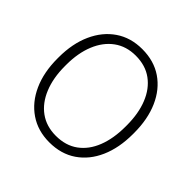

<svg xmlns="http://www.w3.org/2000/svg" viewBox="-185 -888 1066 1066"><g transform="rotate(45 348.0 -355.5)"><path d="M346.7 10.3Q256.8 10.3 189.9 -35.2Q123 -80.6 86.4 -161.9Q49.8 -243.2 49.8 -350.6V-359.9Q49.8 -467.8 86.4 -549.1Q123 -630.4 189.5 -675.8Q255.9 -721.2 346.2 -721.2Q438.5 -721.2 504.9 -675.8Q571.3 -630.4 607.2 -549.1Q643.1 -467.8 643.1 -359.9V-350.6Q643.1 -242.7 607.4 -161.6Q571.8 -80.6 505.4 -35.2Q439 10.3 346.7 10.3ZM346.7 -41Q423.8 -41 476.8 -79.6Q529.8 -118.2 557.1 -187.7Q584.5 -257.3 584.5 -350.6V-360.8Q584.5 -453.6 556.6 -522.9Q528.8 -592.3 475.8 -631.1Q422.9 -669.9 346.2 -669.9Q272.5 -669.9 219.2 -631.1Q166 -592.3 137.5 -522.7Q108.9 -453.1 108.9 -360.8V-350.6Q108.9 -257.8 137.5 -188Q166 -118.2 219.2 -79.6Q272.5 -41 346.7 -41Z"/></g></svg>

Font: Roboto Slab Light
Style: Regular
Weight: 300
Designer: Google
Version: Version 2.000; ttfautohint (v1.8.1.43-b0c9)